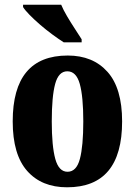

<svg xmlns="http://www.w3.org/2000/svg" viewBox="-20 -786 573 816"><path d="M265 10Q157 10 95.5 -59.5Q34 -129 34 -270Q34 -550 268 -550Q375 -550 437 -480.5Q499 -411 499 -270Q499 10 265 10ZM267 -56Q305 -56 319.5 -110.5Q334 -165 334 -270Q334 -376 319 -429.5Q304 -483 266 -483Q229 -483 214.5 -429.5Q200 -376 200 -270Q200 -165 215 -110.5Q230 -56 267 -56ZM251 -606Q229 -620 202.5 -639.5Q176 -659 150.5 -681Q125 -703 105.5 -723Q86 -743 78 -756V-766H240Q249 -744 265 -717Q281 -690 298 -664Q315 -638 327 -619V-606Z"/></svg>

Font: Noto Serif ExtraCondensed Black
Style: Regular
Weight: 900
Width: 2
Designer: Monotype Design Team
Foundry: Monotype Imaging Inc.
Version: Version 2.015; ttfautohint (v1.8.4.7-5d5b)